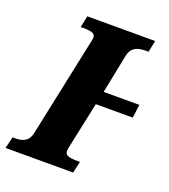

<svg xmlns="http://www.w3.org/2000/svg" viewBox="-154 -809 795 904"><g transform="rotate(20 244.0 -357.0)"><path d="M-22 0H317L330 -58H319C266 -58 255 -67 255 -87C255 -94 257 -103 260 -117L307 -339H492L501 -406H322L361 -600C371 -649 406 -656 445 -656H456L468 -714H128L116 -656H126C182 -656 189 -646 189 -628C189 -620 186 -609 181 -586L81 -112C71 -65 38 -58 2 -58H-8Z"/></g></svg>

Font: Noto Serif Condensed Black
Style: Italic
Weight: 900
Width: 3
Italic angle: -12°
Designer: Monotype Design Team
Foundry: Monotype Imaging Inc.
Version: Version 2.013